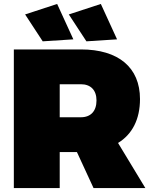

<svg xmlns="http://www.w3.org/2000/svg" viewBox="-20 -951 765 971"><path d="M351 -752 269 -931 107 -878 196 -742ZM572 -752 490 -931 328 -878 417 -742ZM715 0 577 -228C649 -272 688 -348 688 -450C688 -610 579 -701 389 -701H50V0H282V-182H369L453 0ZM282 -525H389C439 -525 468 -495 468 -443C468 -389 439 -358 389 -358H282Z"/></svg>

Font: Montserrat-Arabic Black
Style: Regular
Weight: 900
Designer: Mohamed Gaber
Foundry: Kief Type Foundry
Version: Version 5.008;PS 005.008;hotconv 1.0.88;makeotf.lib2.5.64775